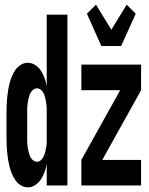

<svg xmlns="http://www.w3.org/2000/svg" viewBox="-20 -798 640 826"><path d="M100 8Q84 8 70 -0.5Q56 -9 46.5 -22.5Q37 -36 31 -51Q25 -66 21 -81.5Q17 -97 14.5 -113Q12 -129 10.5 -145.5Q9 -162 8.5 -178Q8 -194 8 -210V-310Q8 -326 8.5 -342Q9 -358 10.5 -374.5Q12 -391 14.5 -407Q17 -423 21 -438.5Q25 -454 31 -469Q37 -484 46.5 -497.5Q56 -511 70 -519.5Q84 -528 100 -528Q117 -528 132.5 -517.5Q148 -507 157 -492.5Q166 -478 172 -461.5Q178 -445 181 -427V-735H270V0H181V-93Q178 -75 172 -58.5Q166 -42 157 -27.5Q148 -13 132.5 -2.5Q117 8 100 8ZM139 -102Q149 -102 157 -110Q165 -118 169 -127.5Q173 -137 175.5 -147.5Q178 -158 179.5 -168.5Q181 -179 181 -189.5Q181 -200 181 -210V-310Q181 -318 181 -326Q181 -334 180.5 -341.5Q180 -349 178.5 -357Q177 -365 175.5 -372.5Q174 -380 171.5 -387.5Q169 -395 164.5 -402Q160 -409 153.5 -413.5Q147 -418 139 -418Q132 -418 125 -413.5Q118 -409 113.5 -402Q109 -395 106.5 -387.5Q104 -380 102.5 -372.5Q101 -365 99.5 -357Q98 -349 97.5 -341.5Q97 -334 97 -326Q97 -318 97 -310V-210Q97 -202 97 -194Q97 -186 97.5 -178.5Q98 -171 99.5 -163Q101 -155 102.5 -147.5Q104 -140 106.5 -132.5Q109 -125 113.5 -118Q118 -111 125 -106.5Q132 -102 139 -102ZM416 -600 354 -739 393 -778 459 -670 525 -778 564 -739 501 -600ZM330 0V-110L497 -410H330V-520H587V-410L420 -110H587V0Z"/></svg>

Font: Iosevka Extrabold Extended
Style: Regular
Weight: 800
Width: 7
Monospace: yes
Designer: Belleve Invis
Foundry: Belleve Invis
Version: Version 32.5.0; ttfautohint (v1.8.4)